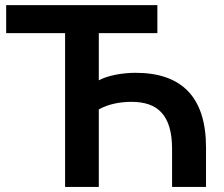

<svg xmlns="http://www.w3.org/2000/svg" viewBox="-20 -739 884 759"><path d="M370.6 0V-306.6C407.7 -327.6 455.1 -336.4 500 -336.4C604.5 -336.4 660.2 -282.7 660.2 -150.4V0H794.4V-156.2C794.4 -355.5 697.8 -451.2 516.1 -451.2C461.9 -451.2 403.8 -439.9 370.6 -421.4V-607.9H602.1V-718.8H4.4V-607.9H237.3V0Z"/></svg>

Font: Winston SemiBold
Style: Regular
Weight: 600
Designer: Vernon Adams, Kim Jin-seong, David Berlow, Cristiano Sobral
Foundry: The Winston Project Authors
Version: Version 3.004